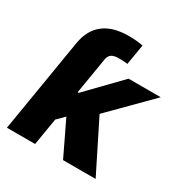

<svg xmlns="http://www.w3.org/2000/svg" viewBox="-169 -867 962 1002"><g transform="rotate(30 312.5 -366.5)"><path d="M81.5 -433.6 99.1 -539.1 103.5 -565.4Q117.7 -648.4 172.4 -690.7Q227.1 -732.9 322.3 -732.9Q347.7 -732.9 369.4 -731Q391.1 -729 408.2 -725.1L387.7 -603Q376 -604.5 362.8 -605.2Q349.6 -606 335.9 -606Q306.2 -606 291.7 -596.2Q277.3 -586.4 272.9 -564L269 -539.1L251.5 -433.6ZM186.5 -142.6 220.2 -345.2H243.7L431.6 -539.1H625.5L351.1 -262.7H307.1ZM9.8 0 99.1 -539.1H269L179.7 0ZM348.1 0 240.2 -224.6 372.1 -345.2 544.4 0Z"/></g></svg>

Font: Inter 18pt ExtraBold
Style: Italic
Weight: 800
Italic angle: -9.3988°
Designer: Rasmus Andersson
Foundry: rsms
Version: Version 4.001;git-66647c0bb